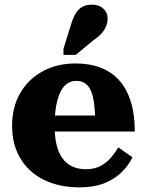

<svg xmlns="http://www.w3.org/2000/svg" viewBox="-20 -796 627 826"><path d="M215 -254Q215 -209 223 -174.5Q231 -140 248 -116Q265 -92 290.5 -80Q316 -68 350 -68Q386 -68 412.5 -82Q439 -96 457.5 -118Q476 -140 489 -162L550 -119Q531 -81 500 -52Q469 -23 425.5 -6.5Q382 10 322 10Q235 10 169.5 -22Q104 -54 68 -114Q32 -174 32 -255Q32 -335 67 -395.5Q102 -456 164 -489.5Q226 -523 304 -523Q367 -523 414 -504.5Q461 -486 493.5 -449.5Q526 -413 543 -358Q560 -303 560 -230H188V-299H412L390 -271Q389 -322 384 -356Q379 -390 369 -410Q359 -430 344 -439Q329 -448 308 -448Q287 -448 270 -437Q253 -426 241 -402.5Q229 -379 222 -342.5Q215 -306 215 -254ZM286 -692Q294 -719 305.5 -738Q317 -757 334 -766.5Q351 -776 375 -776Q406 -776 424.5 -759Q443 -742 443 -716Q443 -699 436.5 -683Q430 -667 416.5 -652Q403 -637 382 -623L306 -560H253V-586Z"/></svg>

Font: Roboto Serif 36pt
Style: Bold
Weight: 700
Version: Version 1.008